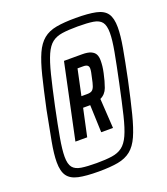

<svg xmlns="http://www.w3.org/2000/svg" viewBox="-131 -788 774 888"><g transform="rotate(-20 256.5 -344.0)"><path d="M203 8Q141 8 104 0Q67 -8 50.5 -31Q34 -54 34 -99Q34 -138 45 -197.5Q56 -257 73 -344Q93 -437 108.5 -499.5Q124 -562 141.5 -601Q159 -640 184.5 -661Q210 -682 248.5 -689Q287 -696 344 -696Q406 -696 443.5 -688Q481 -680 497 -657Q513 -634 513 -589Q513 -549 502.5 -490Q492 -431 474 -344Q454 -251 438 -188Q422 -125 404.5 -86Q387 -47 361.5 -26.5Q336 -6 298 1Q260 8 203 8ZM148 -159 226 -528H316Q343 -528 358.5 -521Q374 -514 380 -502Q386 -490 386 -472Q386 -459 384.5 -444.5Q383 -430 379 -412Q371 -374 360.5 -345.5Q350 -317 324 -305L333 -159H275L270 -294H235L206 -159ZM207 -32Q252 -32 282.5 -36.5Q313 -41 333.5 -56.5Q354 -72 369 -105Q384 -138 398 -196Q412 -254 431 -344Q449 -429 459.5 -486Q470 -543 470 -577Q470 -614 457 -630.5Q444 -647 415.5 -651.5Q387 -656 340 -656Q294 -656 263.5 -651.5Q233 -647 213 -631.5Q193 -616 178 -582.5Q163 -549 148.5 -491Q134 -433 115 -344Q97 -258 87 -201Q77 -144 77 -110Q77 -74 90 -57.5Q103 -41 132 -36.5Q161 -32 207 -32ZM246 -347H274Q290 -347 298 -352.5Q306 -358 311 -372Q316 -386 321 -412Q324 -424 326 -435Q328 -446 328 -453Q328 -464 321.5 -469Q315 -474 301 -474H273Z"/></g></svg>

Font: Saira ExtraCondensed SemiBold
Style: Italic
Weight: 600
Width: 2
Italic angle: -12°
Designer: Hector Gatti with collaboration of the Omnibus-Type team
Foundry: Omnibus-Type
Version: Version 1.101